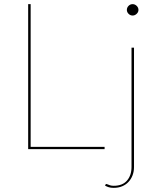

<svg xmlns="http://www.w3.org/2000/svg" viewBox="-20 -720 765 927"><path d="M485 -11V0H116V-700H128V-11ZM627 -490V86Q627 108 620 126.5Q613 145 600.2 158.5Q587.5 172 569.5 179.5Q551.5 187 529 187Q515.5 187 505.8 184.2Q496 181.5 487 176L489 172Q491 168 493.5 168.2Q496 168.5 500.5 170.5Q505 172.5 512 174.8Q519 177 529 177Q571.5 177 593.2 151.8Q615 126.5 615 86V-490ZM648.5 -672Q648.5 -661.5 639.8 -653.2Q631 -645 620.5 -645Q609 -645 600.8 -653.2Q592.5 -661.5 592.5 -672Q592.5 -683.5 600.8 -691.8Q609 -700 620.5 -700Q631 -700 639.8 -691.8Q648.5 -683.5 648.5 -672Z"/></svg>

Font: Lato 2
Style: Regular
Weight: 100
Designer: Lukasz Dziedzic with Adam Twardoch and Botio Nikoltchev
Foundry: tyPoland Lukasz Dziedzic
Version: Version 2.015; 2015-08-06; http://www.latofonts.com/